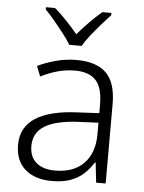

<svg xmlns="http://www.w3.org/2000/svg" viewBox="-54 -809 645 862"><g transform="rotate(5 268.0 -377.5)"><path d="M212 10Q136 10 91.5 -28.5Q47 -67 47 -139Q47 -219 112 -260.5Q177 -302 301 -307L398 -312V-349Q398 -428 366.5 -460.5Q335 -493 274 -493Q233 -493 195 -482.5Q157 -472 119 -453L101 -499Q139 -517 183.5 -529Q228 -541 276 -541Q366 -541 410 -497.5Q454 -454 454 -358V0H411L401 -90H398Q379 -60 354.5 -37.5Q330 -15 295.5 -2.5Q261 10 212 10ZM222 -38Q306 -38 352 -85.5Q398 -133 398 -217V-269L308 -265Q207 -260 157 -229.5Q107 -199 107 -139Q107 -90 137.5 -64Q168 -38 222 -38ZM237 -606Q224 -628 203 -655Q182 -682 159.5 -709Q137 -736 118 -755V-765H159Q186 -742 213.5 -713Q241 -684 264 -656Q288 -684 316.5 -713Q345 -742 372 -765H413V-755Q395 -736 371.5 -709Q348 -682 326.5 -655Q305 -628 293 -606Z"/></g></svg>

Font: Noto Sans Symbols Light
Style: Regular
Weight: 300
Version: Version 2.002